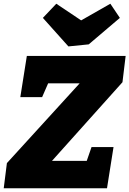

<svg xmlns="http://www.w3.org/2000/svg" viewBox="-33 -1010 694 1030"><path d="M-13 0 4 -135 408 -578 426 -563H186L234 -583L193 -489H76L111 -710H641L624 -569L219 -117L216 -147H466L423 -120L458 -221H576L541 0ZM559 -990 610 -914 443 -772 334 -761 197 -914 269 -990 466 -858 331 -860Z"/></svg>

Font: Bitter Thin Black
Style: Italic
Weight: 900
Italic angle: -9°
Version: Version 3.020